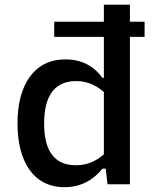

<svg xmlns="http://www.w3.org/2000/svg" viewBox="-20 -785 660 818"><path d="M54.5 -259C54.5 -97 122.5 12.5 254.5 12.5C329.5 12.5 381 -22.5 416.5 -66.5H430.5L438 0H533.5V-628H596V-692.5H533.5V-765H422.5V-692.5H211V-628H422.5V-453.5H416C385 -497.5 334.5 -532 258.5 -532C125.5 -532 54.5 -424 54.5 -259ZM168 -259C168 -381.5 216 -439.5 304 -439.5C344 -439.5 384 -427 422.5 -393V-127.5C384 -93.5 344.5 -81 303 -81C214 -81 168 -139 168 -259Z"/></svg>

Font: Monaspace Neon Medium
Style: Regular
Weight: 500
Designer: Riley Cran & the Lettermatic Team
Foundry: Lettermatic
Version: Version 1.200 (Monaspace Neon)